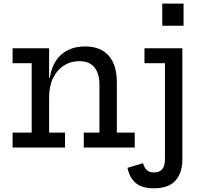

<svg xmlns="http://www.w3.org/2000/svg" viewBox="-20 -796 1095 1036"><path d="M245 -80.5H331V0H48V-80.5H151V-455H48V-535.5H245ZM516.5 -80.5V-340Q516.5 -398.5 489.8 -432.2Q463 -466 407.5 -466Q361.5 -466 324.8 -442.5Q288 -419 266.5 -375.2Q245 -331.5 245 -270L224 -377H249Q257.5 -432.5 283 -470Q308.5 -507.5 348.2 -526.5Q388 -545.5 438.5 -545.5Q522.5 -545.5 566.5 -495.5Q610.5 -445.5 610.5 -352.5V-80.5H707V0H432V-80.5ZM759.5 -535.5H964V65Q964 136.5 927 178.2Q890 220 810.5 220Q745 220 711.8 191Q678.5 162 668 109.5L751.5 84.5Q759 109.5 772.5 122Q786 134.5 811 134.5Q840.5 134.5 855.2 117Q870 99.5 870 65V-455H759.5ZM855.5 -776.5H970.5V-657H855.5Z"/></svg>

Font: Hepta Slab ExtraLight Medium
Style: Regular
Weight: 500
Version: Version 1.100